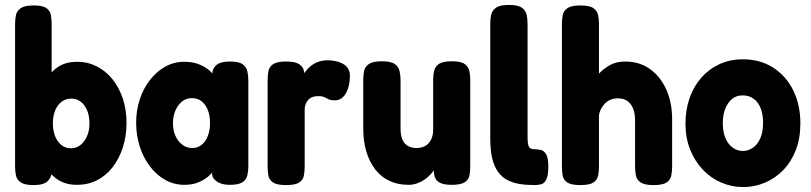

<svg xmlns="http://www.w3.org/2000/svg" viewBox="-20 -740 3281 777"><path d="M292 8Q248 8 217 -11Q186 -30 167 -64.5Q148 -99 139.5 -144Q131 -189 132 -242Q132 -295 141 -340.5Q150 -386 169 -419.5Q188 -453 218.5 -471.5Q249 -490 292 -490Q335 -490 371.5 -471.5Q408 -453 435 -419.5Q462 -386 477 -341Q492 -296 492 -243Q492 -189 477 -143Q462 -97 435.5 -63Q409 -29 372.5 -10.5Q336 8 292 8ZM267 -140Q289 -140 305.5 -153Q322 -166 332 -188.5Q342 -211 342 -241Q342 -271 332.5 -293.5Q323 -316 306.5 -328.5Q290 -341 268 -341Q246 -341 229 -328Q212 -315 203 -292.5Q194 -270 194 -241Q194 -212 203 -189Q212 -166 228.5 -153Q245 -140 267 -140ZM116 9Q80 9 64 -2Q48 -13 44.5 -30Q41 -47 41 -67V-642Q41 -662 44.5 -679Q48 -696 64 -707Q80 -718 116 -718Q153 -718 168 -707Q183 -696 186 -679Q189 -662 189 -642V-37Q183 -13 167 -2Q151 9 116 9Z M909 8Q877 8 857.5 -5.5Q838 -19 838 -39L845 -50Q839 -40 823.5 -26.5Q808 -13 784 -2.5Q760 8 726 8Q684 8 648.5 -12Q613 -32 586.5 -67Q560 -102 545.5 -147Q531 -192 531 -243Q531 -293 545.5 -337.5Q560 -382 587 -416.5Q614 -451 649 -470.5Q684 -490 726 -490Q757 -490 780.5 -481.5Q804 -473 820.5 -460.5Q837 -448 844 -435L839 -443Q841 -466 858 -478.5Q875 -491 910 -491Q947 -491 962 -480Q977 -469 981 -451.5Q985 -434 985 -414V-68Q985 -48 981 -30.5Q977 -13 961.5 -2.5Q946 8 909 8ZM758 -141Q781 -141 797 -154.5Q813 -168 821.5 -191Q830 -214 830 -242Q830 -271 821.5 -293.5Q813 -316 796.5 -329.5Q780 -343 756 -343Q734 -343 717 -329.5Q700 -316 690 -293Q680 -270 680 -241Q680 -212 690 -190Q700 -168 717.5 -154.5Q735 -141 758 -141Z M1137 9Q1101 9 1085 -1.5Q1069 -12 1066 -30Q1063 -48 1063 -67V-416Q1063 -436 1066.5 -453Q1070 -470 1085.5 -480.5Q1101 -491 1138 -491Q1173 -491 1188.5 -481.5Q1204 -472 1208 -459.5Q1212 -447 1212 -438L1203 -428Q1206 -436 1214 -447.5Q1222 -459 1235 -470.5Q1248 -482 1265.5 -489Q1283 -496 1306 -496Q1315 -496 1327 -494.5Q1339 -493 1351.5 -489Q1364 -485 1374 -478Q1384 -471 1390 -460Q1396 -449 1396 -433Q1396 -392 1380 -363Q1364 -334 1335 -334Q1321 -334 1314 -336.5Q1307 -339 1301.5 -342.5Q1296 -346 1288.5 -348.5Q1281 -351 1268 -351Q1255 -351 1245 -347.5Q1235 -344 1228 -336.5Q1221 -329 1217 -319Q1213 -309 1213 -297V-65Q1213 -46 1209.5 -28.5Q1206 -11 1190 -1Q1174 9 1137 9Z M1633 8Q1590 8 1556 -8Q1522 -24 1498.5 -54.5Q1475 -85 1462.5 -126.5Q1450 -168 1450 -220V-416Q1450 -436 1453.5 -453Q1457 -470 1473 -481Q1489 -492 1525 -492Q1562 -492 1577.5 -481Q1593 -470 1597 -452.5Q1601 -435 1601 -415V-220Q1601 -194 1608 -176.5Q1615 -159 1629.5 -150Q1644 -141 1665 -141Q1687 -141 1702 -150Q1717 -159 1725 -176Q1733 -193 1733 -215V-417Q1733 -437 1737 -454Q1741 -471 1756.5 -481.5Q1772 -492 1809 -492Q1845 -492 1860.5 -481Q1876 -470 1879.5 -452.5Q1883 -435 1883 -416V-64Q1883 -45 1879.5 -28.5Q1876 -12 1860 -2Q1844 8 1808 8Q1779 8 1763.5 1Q1748 -6 1742.5 -17Q1737 -28 1736.5 -38Q1736 -48 1735 -54L1742 -67Q1741 -59 1732.5 -46.5Q1724 -34 1709 -21.5Q1694 -9 1674.5 -0.5Q1655 8 1633 8Z M2144 9Q2110 9 2082.5 4.5Q2055 0 2033 -11.5Q2011 -23 1995.5 -44.5Q1980 -66 1972 -99Q1964 -132 1964 -180V-644Q1964 -664 1968 -681Q1972 -698 1987.5 -709Q2003 -720 2040 -720Q2076 -720 2091.5 -709Q2107 -698 2111 -681Q2115 -664 2115 -644V-188Q2115 -173 2116 -163Q2117 -153 2120 -147Q2123 -141 2129 -138.5Q2135 -136 2144 -136Q2157 -136 2169.5 -133Q2182 -130 2190.5 -115Q2199 -100 2199 -65Q2199 -29 2190.5 -13Q2182 3 2169 6Q2156 9 2144 9Z M2328 9Q2292 9 2276 -1.5Q2260 -12 2257 -29.5Q2254 -47 2254 -67V-643Q2254 -663 2257.5 -680Q2261 -697 2277 -707.5Q2293 -718 2329 -718Q2366 -718 2381.5 -707Q2397 -696 2400.5 -679Q2404 -662 2404 -642V-442Q2420 -460 2446.5 -475.5Q2473 -491 2510 -491Q2568 -491 2610.5 -460.5Q2653 -430 2676.5 -377.5Q2700 -325 2700 -257V-66Q2700 -46 2696.5 -29Q2693 -12 2677.5 -1.5Q2662 9 2625 9Q2589 9 2573 -1.5Q2557 -12 2553.5 -29.5Q2550 -47 2550 -67V-255Q2550 -280 2542.5 -299.5Q2535 -319 2520 -330.5Q2505 -342 2481 -342Q2448 -342 2428 -321Q2408 -300 2404 -274V-66Q2404 -46 2400.5 -29Q2397 -12 2381.5 -1.5Q2366 9 2328 9Z M2988 17Q2941 17 2899 -1Q2857 -19 2824.5 -53Q2792 -87 2773 -134.5Q2754 -182 2754 -240Q2754 -295 2770.5 -342.5Q2787 -390 2817.5 -425Q2848 -460 2891 -480Q2934 -500 2986 -500Q3057 -500 3109.5 -466Q3162 -432 3190.5 -373.5Q3219 -315 3219 -241Q3219 -180 3200.5 -132.5Q3182 -85 3149.5 -51.5Q3117 -18 3075 -0.5Q3033 17 2988 17ZM2986 -129Q3007 -129 3026 -141.5Q3045 -154 3056.5 -179.5Q3068 -205 3068 -243Q3068 -277 3058.5 -301.5Q3049 -326 3030.5 -340Q3012 -354 2985 -354Q2960 -354 2942.5 -339.5Q2925 -325 2915 -300Q2905 -275 2905 -242Q2905 -205 2916.5 -179.5Q2928 -154 2946.5 -141.5Q2965 -129 2986 -129Z"/></svg>

Font: Fredoka SemiCondensed SemiBold
Style: Regular
Weight: 600
Width: 4
Designer: Ben Nathan
Foundry: Milena B. Brandão, Ben Nathan
Version: Version 2.001